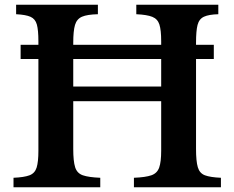

<svg xmlns="http://www.w3.org/2000/svg" viewBox="-20 -790 989 810"><path d="M67 -541V-601H142V-616Q142 -663 135.5 -686.5Q129 -710 109 -719Q89 -728 48 -730V-770H393V-730Q348 -729 326 -719.5Q304 -710 296.5 -685Q289 -660 289 -609V-601H660V-616Q660 -663 652.5 -686.5Q645 -710 622.5 -719Q600 -728 555 -730V-770H901V-730Q861 -729 840.5 -719.5Q820 -710 813.5 -685Q807 -660 807 -609V-601H882V-541H807V-161Q807 -110 814.5 -84.5Q822 -59 844.5 -50.5Q867 -42 912 -40V0H545V-40Q594 -42 618.5 -50.5Q643 -59 651.5 -83Q660 -107 660 -154V-363H289V-161Q289 -110 297 -84.5Q305 -59 329.5 -50.5Q354 -42 403 -40V0H37V-40Q82 -42 104.5 -50.5Q127 -59 134.5 -83Q142 -107 142 -154V-541ZM289 -425H660V-541H289Z"/></svg>

Font: Libre Baskerville
Style: Bold
Weight: 700
Designer: Pablo Impallari, Rodrigo Fuenzalida
Foundry: Pablo Impallari, Rodrigo Fuenzalida
Version: Version 1.051; ttfautohint (v1.8.4.7-5d5b)